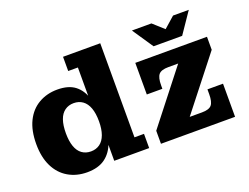

<svg xmlns="http://www.w3.org/2000/svg" viewBox="-111 -953 1547 1193"><g transform="rotate(-20 662.5 -356.5)"><path d="M284 10Q214 10 159.5 -22Q105 -54 75 -115Q45 -176 45 -263Q45 -352 75 -413Q105 -474 159.5 -505.5Q214 -537 283 -537Q357 -537 399.5 -504Q442 -471 460 -410Q478 -349 478 -265L491 -263Q491 -180 470 -118.5Q449 -57 403.5 -23.5Q358 10 284 10ZM350 -104Q384 -104 409 -122Q434 -140 447 -176Q460 -212 460 -263Q460 -316 447 -351.5Q434 -387 409 -405Q384 -423 350 -423Q316 -423 291 -405Q266 -387 253.5 -351.5Q241 -316 241 -263Q241 -212 253.5 -176Q266 -140 291 -122Q316 -104 350 -104ZM465 0V-127L475 -264L451 -381V-622H387V-716H633V-94H696V0ZM774 -86 1045 -432 1270 -441 999 -96ZM774 0V-86L999 -96H1264V0ZM796 -318V-432H980Q933 -432 916 -412Q899 -392 899 -341V-318ZM1080 -96Q1127 -96 1144 -116Q1161 -136 1161 -187V-219H1264V-96ZM796 -432V-527H1270V-441L1045 -432ZM938 -585 845 -723H974L1083 -625H1006L1117 -723H1221L1127 -585Z"/></g></svg>

Font: Montagu Slab 24pt
Style: Bold
Weight: 700
Designer: Florian Karsten
Foundry: Florian Karsten
Version: Version 1.000